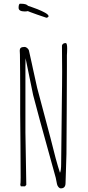

<svg xmlns="http://www.w3.org/2000/svg" viewBox="-20 -1013 479 1044"><path d="M232.4 -916.5Q235.8 -916.5 240 -919.2Q244.1 -921.9 244.1 -924.8Q244.1 -933.1 225.1 -943.8Q208.5 -953.1 184.1 -962.9Q157.7 -973.1 144.5 -977.5Q139.6 -979 136.5 -980Q133.3 -981 132.3 -981.4Q123.5 -992.7 93.8 -992.7H87.4Q81.1 -988.3 81.1 -970.7Q81.1 -950.7 115.2 -950.7Q123 -950.7 131.3 -952.6Q135.3 -950.2 182.9 -933.3Q230.5 -916.5 232.4 -916.5ZM160.2 -496.1Q172.9 -442.9 283.2 -45.9L286.1 -31.2Q289.1 -14.6 290 -11.7Q292 -2.9 297.9 4.2Q303.7 11.2 311 11.2Q336.4 11.2 336.4 -18.1Q336.4 -37.6 338.9 -97.2Q341.3 -156.7 341.3 -175.8Q341.3 -254.9 342.8 -411.6L343.8 -648.9V-712.9L344.7 -729Q345.2 -737.3 345.2 -749.5Q345.2 -778.8 337.4 -778.8Q320.3 -778.8 316.9 -765.1L317.9 -624Q317.9 -581.1 317.4 -546.9L316.4 -469.2Q316.4 -398.4 314.5 -295.4Q312.5 -191.9 312.5 -121.1Q312.5 -86.4 306.2 -73.2Q284.7 -138.2 254.4 -263.2Q185.1 -522 182.1 -535.2Q173.8 -570.8 158.7 -641.1L153.8 -664.1Q139.6 -728.5 137.2 -738.8Q135.3 -745.6 127.9 -751.7Q120.6 -757.8 114.3 -757.8Q100.1 -757.8 93.8 -753.4Q87.4 -749 87.4 -736.8Q87.4 -731 87.9 -726.6Q88.4 -721.7 88.4 -715.8L89.4 -621.6Q89.8 -579.6 89.8 -526.9V-396Q89.8 -337.9 91.3 -222.2L92.3 -47.9Q92.3 -15.1 90.3 -7.8L93.3 0H116.2L123 -7.8Q123 -45.4 120.6 -150.4Q118.2 -255.4 118.2 -293V-654.8Q118.2 -683.6 119.1 -696.3Q154.8 -519.5 160.2 -496.1Z"/></svg>

Font: Amatica SC
Style: Regular
Weight: 400
Designer: Vernon Adams, Ben Nathan
Foundry: newtypography
Version: Version 2.001